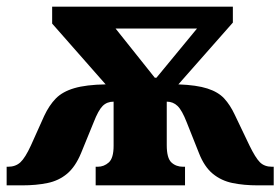

<svg xmlns="http://www.w3.org/2000/svg" viewBox="-20 -557 844 578"><path d="M0 1V-55H4Q27 -55 41.5 -68.5Q56 -82 73 -119L113 -208Q128 -240 148 -260.5Q168 -281 203.5 -291.5Q239 -302 298 -303L137 -486V-537H681V-489L517 -303Q572 -301 604.5 -290.5Q637 -280 655 -260.5Q673 -241 687 -211L731 -119Q749 -82 762.5 -68.5Q776 -55 799 -55H804V1H756Q714 1 680 -6Q646 -13 620.5 -34Q595 -55 579 -96L542 -189Q528 -225 514.5 -238Q501 -251 482 -251V-120Q482 -81 496 -68Q510 -55 531 -55H537V1H268V-55H274Q293 -55 307.5 -68Q322 -81 322 -118V-251Q302 -251 289 -238Q276 -225 262 -189L224 -96Q207 -55 182 -34Q157 -13 123 -6Q89 1 47 1ZM446 -323H451L573 -471H328Z"/></svg>

Font: Noto Serif SemiCondensed ExtraBold
Style: Regular
Weight: 800
Width: 4
Designer: Monotype Design Team
Foundry: Monotype Imaging Inc.
Version: Version 2.015